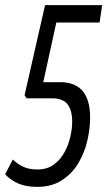

<svg xmlns="http://www.w3.org/2000/svg" viewBox="-25 -720 422 750"><path d="M-5 -39 25 -97Q41 -81 64 -69.5Q87 -58 121 -58Q159 -58 185 -77Q211 -96 227 -125.5Q243 -155 250 -187Q257 -219 257 -244Q257 -289 239 -312.5Q221 -336 178 -336H79L71 -348L151 -700H374L364 -632H195L144 -399H215Q327 -396 327 -261Q327 -219 316.5 -172Q306 -125 281.5 -83.5Q257 -42 217 -16Q177 10 120 10Q78 10 48 -2.5Q18 -15 -5 -39Z"/></svg>

Font: Georama Condensed
Style: Italic
Weight: 400
Width: 3
Italic angle: -9°
Designer: Jean-Baptiste Levee
Foundry: Production Type
Version: Version 1.000